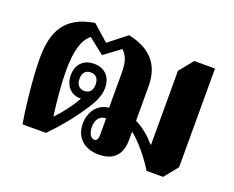

<svg xmlns="http://www.w3.org/2000/svg" viewBox="-96 -723 1092 896"><g transform="rotate(20 449.5 -275.0)"><path d="M573 -100V-143C612 -114 669 -45 699 6H781L836 -62V-552H733L677 -483V-116H674C645 -150 615 -176 573 -197V-368C573 -480 512 -539 406 -561L317 -491L238 -561C94 -537 51 -453 51 -316C51 -257 60 -122 81 0H197C245 -48 294 -106 336 -170C362 -208 385 -246 385 -292C385 -346 352 -380 299 -380C248 -380 214 -348 214 -294C214 -240 246 -206 293 -206H296C272 -162 236 -116 204 -83C194 -154 186 -242 186 -306C186 -398 202 -463 241 -492L317 -432H321L399 -490C419 -469 434 -448 434 -383V-211C380 -206 344 -161 344 -100C344 -31 390 11 463 11C532 11 573 -26 573 -100ZM298 -245C273 -245 258 -262 258 -291C258 -321 273 -337 298 -337C323 -337 338 -321 338 -291C338 -261 323 -245 298 -245ZM420 -47C404 -47 389 -66 389 -100C389 -135 406 -160 438 -160V-77C438 -59 433 -47 420 -47Z"/></g></svg>

Font: Noto Serif Thai SemiCondensed Extra
Style: Regular
Weight: 800
Width: 4
Designer: Monotype Design Team
Foundry: Monotype Imaging Inc.
Version: Version 1.901